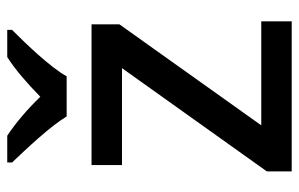

<svg xmlns="http://www.w3.org/2000/svg" viewBox="-164 -642 806 517"><g transform="rotate(-90 238.5 -383.0)"><path d="M417 -766H344C309 -744 273 -712 237 -677C203 -712 167 -743 132 -766H60V-753C96 -715 157 -651 184 -606H292C317 -651 380 -716 417 -753ZM440 0V-82H160L432 -464V-539H53V-457H314L36 -67V0Z"/></g></svg>

Font: Noto Sans Cherokee Medium
Style: Regular
Weight: 500
Designer: Monotype Design Team
Foundry: Monotype Imaging Inc.
Version: Version 2.001